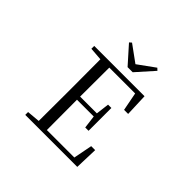

<svg xmlns="http://www.w3.org/2000/svg" viewBox="-216 -1189 1433 1433"><g transform="rotate(45 500.0 -473.0)"><path d="M409 -945 392 -930 515 -792H569L692 -930L675 -946L541 -849ZM722 -548H765L758 -728H227V-698L330 -690C331 -591 331 -491 331 -391V-337C331 -236 331 -137 330 -39L227 -30V0H776L782 -183H740L711 -34H421C420 -133 420 -235 420 -353H597L610 -250H645V-491H610L597 -386H420C420 -495 420 -596 421 -693H694Z"/></g></svg>

Font: Harano Aji Mincho TW
Style: Regular
Weight: 400
Foundry: Masamichi Hosoda
Version: HaranoAjiMinchoTW-Regular version 20230610;ttx 4.39.4